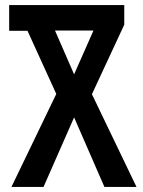

<svg xmlns="http://www.w3.org/2000/svg" viewBox="-20 -734 562 754"><path d="M25 0H151L271 -273L390 0H516L341 -364L468 -637V-714H16V-613H88L201 -365ZM271 -442 196 -614H347Z"/></svg>

Font: Noto Sans Georgian ExtraCondensed SemiBold
Style: Regular
Weight: 600
Width: 2
Designer: Monotype Design Team, Akaki Razmadze
Foundry: Google LLC
Version: Version 2.005